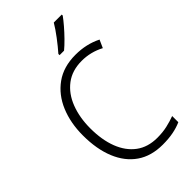

<svg xmlns="http://www.w3.org/2000/svg" viewBox="-286 -1030 1124 1124"><g transform="rotate(-45 276.0 -468.5)"><path d="M362 -673Q282 -673 227.5 -631.5Q173 -590 145.5 -518.5Q118 -447 118 -358Q118 -262 145.5 -191Q173 -120 226 -80.5Q279 -41 357 -41Q402 -41 439 -49.5Q476 -58 508 -70V-19Q477 -5 438.5 2.5Q400 10 351 10Q256 10 191 -35Q126 -80 92 -163Q58 -246 58 -359Q58 -462 92.5 -544.5Q127 -627 194.5 -675.5Q262 -724 361 -724Q451 -724 524 -687L502 -638Q436 -673 362 -673ZM471 -939Q456 -918 432 -890Q408 -862 381 -834.5Q354 -807 331 -788H294V-798Q323 -831 354 -872Q385 -913 405 -947H471Z"/></g></svg>

Font: Noto Sans Tamil SemiCondensed Light
Style: Regular
Weight: 300
Width: 4
Designer: Jelle Bosma - Monotype Design Team
Foundry: Monotype Imaging Inc.
Version: Version 2.004; ttfautohint (v1.8.4.7-5d5b)